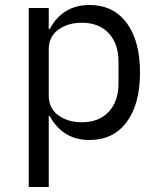

<svg xmlns="http://www.w3.org/2000/svg" viewBox="-20 -548 640 768"><path d="M95 -516H175V-432H179Q204 -479 244 -503.5Q284 -528 338 -528Q433 -528 486.5 -456.5Q540 -385 540 -258Q540 -131 486.5 -59.5Q433 12 338 12Q284 12 244 -12.5Q204 -37 179 -84H175V200H95ZM454 -214V-302Q454 -373 415 -415Q376 -457 307 -457Q251 -457 213 -429Q175 -401 175 -351V-165Q175 -115 213 -87Q251 -59 307 -59Q376 -59 415 -101Q454 -143 454 -214Z"/></svg>

Font: iA Writer Duo V
Style: Regular
Weight: 400
Designer: Mike Abbink, Paul van der Laan, Pieter van Rosmalen, Oliver Reichenstein
Foundry: Information Architects Inc.
Version: Version 2.000